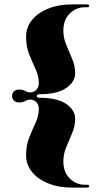

<svg xmlns="http://www.w3.org/2000/svg" viewBox="-20 -744 436 876"><path d="M148 -306Q148 -298 160.5 -298Q240.5 -298 281.8 -270Q323 -242 323 -202Q323 -169.5 309.5 -137.5Q296 -105.5 282.5 -73.2Q269 -41 269 -7.5Q269 41 298 70Q327 99 368 99H378.5Q386.5 99 386.5 105.5Q386.5 112 378.5 112H309Q248 112 200.5 93Q153 74 126 40.5Q99 7 99 -35.5Q99 -81.5 113.5 -117.2Q128 -153 142.5 -184.2Q157 -215.5 157 -247.5Q157 -266.5 145.8 -278Q134.5 -289.5 118 -289.5Q105.5 -289.5 94.5 -283Q83.5 -276.5 67 -276.5Q53 -276.5 44 -285Q35 -293.5 35 -306Q35 -319 44 -327.2Q53 -335.5 67 -335.5Q83.5 -335.5 94.5 -329Q105.5 -322.5 118 -322.5Q134.5 -322.5 145.8 -334.2Q157 -346 157 -364.5Q157 -397 142.5 -428.2Q128 -459.5 113.5 -495.2Q99 -531 99 -576.5Q99 -619.5 126 -652.8Q153 -686 200.5 -705Q248 -724 309 -724H378.5Q386.5 -724 386.5 -717.5Q386.5 -711 378.5 -711H368Q327 -711 298 -682Q269 -653 269 -604.5Q269 -571.5 282.5 -539Q296 -506.5 309.5 -474.5Q323 -442.5 323 -410Q323 -370.5 281.8 -342.2Q240.5 -314 160.5 -314Q148 -314 148 -306Z"/></svg>

Font: Fraunces 144pt Black
Style: Regular
Weight: 900
Version: Version 1.000;[0bf87f6ff]